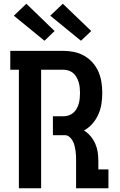

<svg xmlns="http://www.w3.org/2000/svg" viewBox="-20 -1007 640 1027"><path d="M81 0V-634H35V-735H319Q348 -735 376.5 -729Q405 -723 430.5 -708.5Q456 -694 475.5 -672Q495 -650 506.5 -623.5Q518 -597 522.5 -568Q527 -539 527 -509Q527 -480 522.5 -451Q518 -422 506 -395Q494 -368 474.5 -345.5Q455 -323 429 -309Q449 -297 464.5 -278.5Q480 -260 489.5 -238.5Q499 -217 502.5 -194Q506 -171 506 -147V-101H560V0H387V-147Q387 -161 386.5 -174.5Q386 -188 384 -201.5Q382 -215 378.5 -228.5Q375 -242 368.5 -254Q362 -266 351 -275Q340 -284 327 -284H263V-385H319Q333 -385 347 -389.5Q361 -394 372 -403.5Q383 -413 390 -425.5Q397 -438 401 -452Q405 -466 406.5 -480.5Q408 -495 408 -509Q408 -524 406.5 -538.5Q405 -553 401 -566.5Q397 -580 390 -593Q383 -606 372 -615.5Q361 -625 347 -629.5Q333 -634 319 -634H200V0ZM413 -789 249 -923 316 -987 468 -841ZM218 -789 54 -923 121 -987 272 -841Z"/></svg>

Font: Iosevka Book
Style: Bold
Weight: 700
Designer: Belleve Invis
Foundry: Belleve Invis
Version: Version 28.0.7; ttfautohint (v1.8.3)